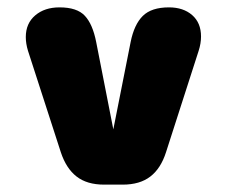

<svg xmlns="http://www.w3.org/2000/svg" viewBox="-20 -501 659 521"><path d="M262.5 0Q216 0 187.8 -22Q159.5 -44 145 -88L56 -363Q50 -382.5 50 -400.5Q50 -437.5 75.5 -459.2Q101 -481 141.5 -481Q189 -481 210.2 -458.2Q231.5 -435.5 241 -387L287.5 -150L334.5 -387Q344 -434.5 367.5 -457.8Q391 -481 438.5 -481Q477.5 -481 501.5 -460Q525.5 -439 525.5 -402Q525.5 -383 519 -363L430.5 -88Q416.5 -44 388 -22Q359.5 0 313 0Z"/></svg>

Font: Sono Monospace ExtraBold
Style: Regular
Weight: 800
Version: Version 2.112